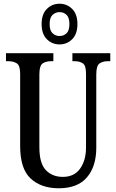

<svg xmlns="http://www.w3.org/2000/svg" viewBox="-20 -999 624 1029"><path d="M295 10Q201 10 144.5 -42Q88 -94 88 -216V-604Q88 -648 70 -659.5Q52 -671 25 -671H12V-714H266V-671H254Q226 -671 208.5 -659Q191 -647 191 -600V-210Q191 -123 226 -87Q261 -51 317 -51Q378 -51 409.5 -95.5Q441 -140 441 -209V-604Q441 -648 424 -659.5Q407 -671 380 -671H368V-714H571V-671H558Q531 -671 513.5 -659Q496 -647 496 -600V-207Q496 -107 446 -48.5Q396 10 295 10ZM299 -761Q259 -761 231 -789Q203 -817 203 -870Q203 -923 231 -951Q259 -979 299 -979Q339 -979 367 -951Q395 -923 395 -870Q395 -817 367 -789Q339 -761 299 -761ZM299 -806Q321 -806 336.5 -820.5Q352 -835 352 -870Q352 -905 336.5 -919.5Q321 -934 299 -934Q278 -934 262 -919.5Q246 -905 246 -870Q246 -835 262 -820.5Q278 -806 299 -806Z"/></svg>

Font: Noto Serif Tamil ExtraCondensed Medium
Style: Regular
Weight: 500
Width: 2
Designer: Indian Type Foundry, Tom Grace, and the Monotype Design Team
Foundry: Monotype Imaging Inc.
Version: Version 2.004; ttfautohint (v1.8.4.7-5d5b)